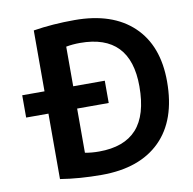

<svg xmlns="http://www.w3.org/2000/svg" viewBox="-83 -823 920 916"><g transform="rotate(-10 377.5 -365.0)"><path d="M29 -322V-430H137V-725Q230 -740 337 -740Q520 -740 620.5 -644.5Q721 -549 721 -375Q721 -188 621 -89Q521 10 337 10Q230 10 137 -5V-322ZM276 -430H429V-322H276V-108Q307 -102 344 -102Q466 -102 526.5 -169Q587 -236 587 -375Q587 -628 344 -628Q308 -628 276 -622Z"/></g></svg>

Font: M PLUS 1p
Style: Bold
Weight: 700
Version: Version 1.062